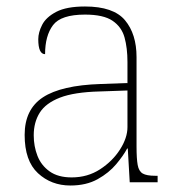

<svg xmlns="http://www.w3.org/2000/svg" viewBox="-20 -562 557 592"><path d="M197 10Q138 10 97 -28Q56 -66 56 -146Q56 -225 112.5 -262Q169 -299 290 -303L373 -306V-371Q373 -414 364 -446.5Q355 -479 327 -498Q299 -517 242 -517Q168 -517 143.5 -484.5Q119 -452 119 -395Q98 -395 98 -441Q98 -462 110 -485.5Q122 -509 153.5 -525.5Q185 -542 242 -542Q330 -542 365.5 -499.5Q401 -457 401 -386V-110Q401 -73 404.5 -53.5Q408 -34 420 -27Q432 -20 459 -20H466V0H380L374 -104H372Q361 -83 338.5 -56Q316 -29 281 -9.5Q246 10 197 10ZM201 -15Q250 -15 288.5 -40Q327 -65 350 -101Q373 -137 373 -170V-283L287 -280Q209 -278 165 -261Q121 -244 102.5 -214.5Q84 -185 84 -145Q84 -111 95.5 -81.5Q107 -52 133 -33.5Q159 -15 201 -15Z"/></svg>

Font: Noto Serif Thin
Style: Regular
Weight: 100
Designer: Monotype Design Team
Foundry: Monotype Imaging Inc.
Version: Version 2.015